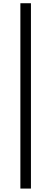

<svg xmlns="http://www.w3.org/2000/svg" viewBox="-20 -858 310 1158"><path d="M102.9 279.3V-838.5H166.6V279.3Z"/></svg>

Font: Noto Sans TC
Style: Regular
Weight: 100
Designer: Ryoko NISHIZUKA 西塚涼子 (kana, bopomofo & ideographs); Paul D. Hunt (Latin, Greek & Cyrillic); Sandoll Communications 산돌커뮤니
Foundry: Adobe
Version: Version 2.004;hotconv 1.0.118;makeotfexe 2.5.65603